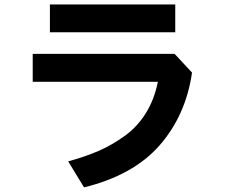

<svg xmlns="http://www.w3.org/2000/svg" viewBox="-20 -767 1040 851"><path d="M201.2 -624V-747.1H756.8V-624ZM125 -404.3V-528.3H753.9L831.1 -445.3Q803.7 -255.9 687.5 -123Q571.3 9.8 352.5 63.5L282.2 -51.8Q357.4 -72.3 417 -98.1Q476.6 -124 532.7 -164.6Q588.9 -205.1 626.5 -265.6Q664.1 -326.2 679.7 -404.3Z"/></svg>

Font: Gothic A1 ExtraBold
Style: Regular
Weight: 800
Designer: HanYang I&C Co.,Ltd.
Foundry: HanYang I&C Co.,Ltd.
Version: Version 2.50